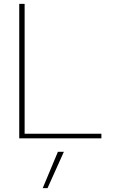

<svg xmlns="http://www.w3.org/2000/svg" viewBox="-20 -719 587 998"><path d="M80 0V-699H108V-24H507V0ZM281 70H312L227 259H202Z"/></svg>

Font: Prompt Thin
Style: Regular
Weight: 100
Designer: Katatrad Team
Foundry: CadsonDemak
Version: Version 1.030